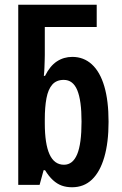

<svg xmlns="http://www.w3.org/2000/svg" viewBox="-20 -780 514 810"><path d="M284 10Q260 10 240.5 3Q221 -4 203.5 -20Q186 -36 170 -62H164L147 0H57V-760H388V-666H169V-548Q169 -538 168.5 -524.5Q168 -511 167.5 -495Q167 -479 165 -460H170Q191 -502 220 -521Q249 -540 285 -540Q333 -540 367.5 -508.5Q402 -477 420 -416Q438 -355 438 -266Q438 -179 420 -117Q402 -55 368 -22.5Q334 10 284 10ZM250 -85Q287 -85 305.5 -129Q324 -173 324 -267Q324 -356 306 -399.5Q288 -443 249 -443Q218 -443 200.5 -423Q183 -403 176 -365.5Q169 -328 169 -277V-260Q169 -173 189 -129Q209 -85 250 -85Z"/></svg>

Font: Noto Sans Display ExtraCondensed SemiBold
Style: Regular
Weight: 600
Width: 2
Designer: Monotype Design Team
Foundry: Monotype Imaging Inc.
Version: Version 2.003